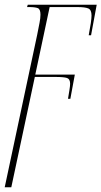

<svg xmlns="http://www.w3.org/2000/svg" viewBox="-47 -556 431 816"><path d="M111 -408Q117 -439 121 -459Q125 -479 125 -494Q125 -517 113.5 -521.5Q102 -526 76 -526H68L71 -536H364L340 -406H330Q336 -437 339 -458Q342 -479 342 -490Q342 -514 328.5 -520Q315 -526 281 -526H164L103 -239H271L252 -136H242Q245 -154 248 -172.5Q251 -191 251 -200Q251 -220 238 -224.5Q225 -229 188 -229H101L1 240H-27Z"/></svg>

Font: Noto Serif Display SemiCondensed Thin
Style: Italic
Weight: 100
Width: 4
Italic angle: -12°
Designer: Monotype Design Team
Foundry: Monotype Imaging Inc.
Version: Version 2.009